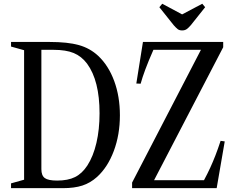

<svg xmlns="http://www.w3.org/2000/svg" viewBox="-20 -980 1224 1000"><path d="M37.5 0V-25L105.5 -44V-718.5L37.5 -737.5V-761.5H237Q333 -761.5 390.8 -745.2Q448.5 -729 491 -689.5Q545 -639 574.8 -558.2Q604.5 -477.5 604.5 -379.5Q604.5 -278.5 572.8 -193.8Q541 -109 485.5 -58.5Q450.5 -27 408.8 -13.5Q367 0 307 0ZM277.5 -39.5Q334 -39.5 370.8 -57.8Q407.5 -76 435 -118Q466 -166 482.2 -235.8Q498.5 -305.5 498.5 -390Q498.5 -560 433.5 -648.5Q404.5 -687 364 -703.8Q323.5 -720.5 259 -720.5H195.5V-99Q195.5 -65.5 213.5 -52.5Q231.5 -39.5 277.5 -39.5ZM668 0V-29L1026.5 -720.5H779Q753 -661.5 737 -618.5Q721 -575.5 712.5 -544L690 -545L724.5 -761.5H1142.5V-734L782.5 -41.5H1042.5Q1061 -76 1075 -106.5Q1089 -137 1102 -170.5Q1115 -204 1129 -246.5L1150.5 -243.5L1108.5 0ZM928.5 -821.5Q913.5 -821.5 904.5 -829Q895.5 -836.5 884.5 -849L810 -942.5L825 -960.5L928.5 -905L1033.5 -960.5L1048.5 -942.5L974 -849Q961.5 -834.5 952 -828Q942.5 -821.5 928.5 -821.5Z"/></svg>

Font: Libre Caslon Condensed
Style: Regular
Weight: 400
Designer: Pablo Impallari, Rodrigo Fuenzalida, Katja Schimmel, Ertekin Erdin
Foundry: Pablo Impallari, Rodrigo Fuenzalida
Version: Version 2.000; ttfautohint (v1.8.4.7-5d5b);gftools[0.9.33]